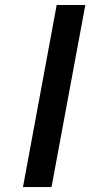

<svg xmlns="http://www.w3.org/2000/svg" viewBox="-20 -759 366 779"><path d="M73.2 0 210 -738.8H326.2L189 0Z"/></svg>

Font: Involve SemiBold Oblique
Style: Italic
Weight: 600
Italic angle: -10.5°
Designer: Stefan Peev
Foundry: Context Ltd.
Version: Version 1.001